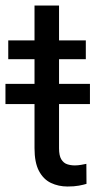

<svg xmlns="http://www.w3.org/2000/svg" viewBox="-26 -677 373 707"><path d="M290 -528.3V-459H4.4V-528.3ZM101.1 -656.7H191.4V-130.9Q191.4 -104 199.7 -90.3Q208 -76.7 221.2 -72.3Q234.4 -67.9 249.5 -67.9Q260.7 -67.9 273.2 -70.1Q285.6 -72.3 292 -73.7L292.5 0Q281.7 3.4 264.4 6.6Q247.1 9.8 222.7 9.8Q189.5 9.8 161.6 -3.4Q133.8 -16.6 117.4 -47.6Q101.1 -78.6 101.1 -131.3ZM305.2 -368.2V-293.9H-5.9V-368.2Z"/></svg>

Font: Vazirmatn
Style: Regular
Weight: 400
Designer: Saber Rastikerdar
Foundry: Saber Rastikerdar
Version: Version 33.003;September 2, 2022;FontCreator 14.0.0.2862 64-